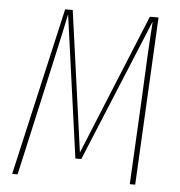

<svg xmlns="http://www.w3.org/2000/svg" viewBox="-50 -729 728 776"><g transform="rotate(5 314.0 -340.5)"><path d="M562 -681.2 526.9 0H504.9L522.9 -346.2Q531.2 -541 540 -663.1L300.8 -84H276.9L196.8 -662.1Q191.9 -637.7 180.7 -586.2Q169.4 -534.7 153.8 -464.6Q138.2 -394.5 128.9 -353L49.8 0H27.8L183.1 -681.2H213.9L293 -109.9L526.9 -681.2Z"/></g></svg>

Font: Fira Sans Compressed Thin
Style: Italic
Weight: 100
Width: 3
Italic angle: -8°
Designer: Carrois Corporate & Edenspiekermann AG
Foundry: Carrois Corporate GbR & Edenspiekermann AG
Version: Version 4.203;PS 004.203;hotconv 1.0.88;makeotf.lib2.5.64775